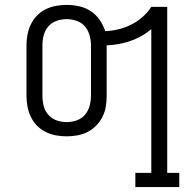

<svg xmlns="http://www.w3.org/2000/svg" viewBox="-20 -548 790 783"><path d="M532 215V157H597V-429Q559 -397 512 -381Q465 -365 415 -363V-158Q415 -135 411.5 -113.5Q408 -92 398 -72Q388 -52 372.5 -36Q357 -20 337.5 -10Q318 0 296 4Q274 8 252 8Q230 8 208 4Q186 0 166 -10Q146 -20 130.5 -36Q115 -52 105.5 -72Q96 -92 92 -113.5Q88 -135 88 -158V-363Q88 -385 92 -406.5Q96 -428 105.5 -448Q115 -468 130.5 -484Q146 -500 166 -510Q186 -520 208 -524Q230 -528 252 -528Q277 -528 302.5 -522.5Q328 -517 349.5 -503Q371 -489 386 -467.5Q401 -446 409 -421Q436 -422 463 -428.5Q490 -435 515 -447.5Q540 -460 561 -478.5Q582 -497 597 -520H662V157H711V215ZM252 -50Q272 -50 292.5 -57Q313 -64 326.5 -80Q340 -96 345.5 -116.5Q351 -137 351 -158V-363Q351 -383 345.5 -403.5Q340 -424 326.5 -440Q313 -456 292.5 -463Q272 -470 252 -470Q231 -470 211 -463Q191 -456 177 -440Q163 -424 158 -403.5Q153 -383 153 -363V-158Q153 -137 158 -116.5Q163 -96 177 -80Q191 -64 211 -57Q231 -50 252 -50Z"/></svg>

Font: Iosevka Etoile Light
Style: Regular
Weight: 300
Designer: Belleve Invis
Foundry: Belleve Invis
Version: Version 25.0.1; ttfautohint (v1.8.4)